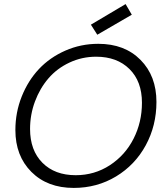

<svg xmlns="http://www.w3.org/2000/svg" viewBox="-20 -924 828 951"><path d="M754.9 -418.9Q754.9 -301.8 701.9 -204.3Q648.9 -106.9 554.7 -50Q460.4 6.8 345.2 6.8Q214.8 6.8 135.5 -72.5Q56.2 -151.9 56.2 -279.8Q56.2 -367.2 87.6 -446Q119.1 -524.9 173.1 -582.3Q227.1 -639.6 303.7 -673.3Q380.4 -707 466.8 -707Q597.2 -707 676 -627.4Q754.9 -547.9 754.9 -418.9ZM128.9 -285.2Q128.9 -179.2 190.2 -117.7Q251.5 -56.2 355 -56.2Q448.2 -56.2 524.2 -105.7Q600.1 -155.3 641.6 -237.1Q683.1 -318.8 683.1 -415Q683.1 -521 621.3 -582Q559.6 -643.1 456.1 -643.1Q385.7 -643.1 324 -614Q262.2 -585 220 -535.9Q177.7 -486.8 153.3 -421.6Q128.9 -356.4 128.9 -285.2ZM602.1 -903.8 632.8 -851.1 461.9 -752 430.2 -801.8Z"/></svg>

Font: SVN-Poppins Light
Style: Italic
Weight: 300
Italic angle: -10°
Designer: Ninad Kale (Devanagari), Jonny Pinhorn (Latin)
Foundry: Indian Type Foundry
Version: Version 3.002 2017